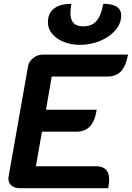

<svg xmlns="http://www.w3.org/2000/svg" viewBox="-20 -986 691 1006"><path d="M127 -639Q131 -664 154 -682Q177 -700 205 -700H651Q640 -641 614.5 -613Q589 -585 543 -585H251L221 -411H487Q477 -351 451 -323.5Q425 -296 379 -296H200L168 -115H481Q517 -115 534.5 -98Q552 -81 552 -44Q552 -28 547 0H81Q56 0 40 -14Q24 -28 24 -51Q24 -57 25 -61ZM231 -869Q231 -916 262.5 -941Q294 -966 354 -966Q349 -936 349 -918Q349 -884 365 -866Q381 -848 416 -848Q462 -848 486.5 -877.5Q511 -907 521 -966Q615 -966 615 -905Q615 -863 584.5 -827.5Q554 -792 504 -771.5Q454 -751 399 -751Q354 -751 315.5 -766Q277 -781 254 -808Q231 -835 231 -869Z"/></svg>

Font: K2D
Style: Bold Italic
Weight: 700
Italic angle: -10°
Designer: Katatrad Aksorn Co.,Ltd.
Foundry: Cadson Demak Co.,Ltd.
Version: Version 1.000; ttfautohint (v1.6)